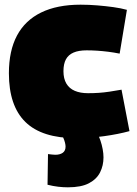

<svg xmlns="http://www.w3.org/2000/svg" viewBox="-20 -580 586 820"><path d="M18 -267Q18 -363 52.5 -428Q87 -493 155.5 -526.5Q224 -560 324 -560Q360 -560 396 -557Q432 -554 464.5 -549.5Q497 -545 522 -538L491 -351Q466 -356 442 -359Q418 -362 395 -363.5Q372 -365 350 -365Q316 -365 294 -355.5Q272 -346 261.5 -326.5Q251 -307 251 -276Q251 -244 263.5 -223Q276 -202 299.5 -192Q323 -182 356 -182Q380 -182 402 -183.5Q424 -185 447.5 -188.5Q471 -192 499 -197L533 -20Q486 -7 425 1.5Q364 10 305 10Q159 10 88.5 -59Q18 -128 18 -267ZM185 78Q194 79 202 80Q210 81 216 81Q236 81 248 72.5Q260 64 260 46Q260 39 257.5 29Q255 19 250.5 9Q246 -1 239 -8H397Q403 3 409 20.5Q415 38 418.5 57Q422 76 422 92Q422 127 407.5 156Q393 185 360 202.5Q327 220 270 220Q250 220 228.5 217.5Q207 215 183 209Z"/></svg>

Font: Georama ExtraCondensed Thin Black
Style: Regular
Weight: 900
Version: Version 1.001